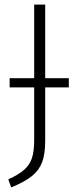

<svg xmlns="http://www.w3.org/2000/svg" viewBox="-20 -704 337 837"><path d="M280 -323H177V-90Q177 -32 163.5 3.5Q150 39 118.5 64Q87 89 29 113L16 78Q62 57 86 35.5Q110 14 119.5 -15.5Q129 -45 129 -93V-323H22V-363H129V-684H177V-363H280Z"/></svg>

Font: FiraGO ExtraLight
Style: Regular
Weight: 200
Designer: bBox Type
Foundry: bBox Type GmbH
Version: Version 1.001